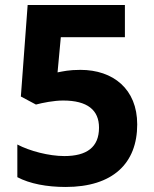

<svg xmlns="http://www.w3.org/2000/svg" viewBox="-20 -734 612 764"><path d="M300 -456C253 -456 231 -450 209 -446L222 -586H477V-714H90L63 -350L123 -318C150 -325 194 -334 231 -334C328 -334 374 -296 374 -226C374 -148 325 -113 236 -113C175 -113 98 -133 49 -159V-29C98 -3 166 10 241 10C429 10 526 -84 526 -239C526 -380 430 -456 300 -456Z"/></svg>

Font: Noto Sans Bassa Vah
Style: Bold
Weight: 700
Designer: Monotype Design Team
Foundry: Monotype Imaging Inc.
Version: Version 2.002